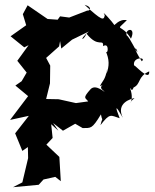

<svg xmlns="http://www.w3.org/2000/svg" viewBox="-20 -762 646 799"><path d="M201 -250 242 -218 293 -247 324 -229C358 -230 362 -223 400 -286C409 -237 412 -298 398 -241C438 -293 440 -282 478 -270C457 -323 461 -326 491 -272C461 -335 527 -351 540 -354C499 -320 544 -330 522 -393C523 -403 527 -373 536 -398C567 -412 552 -444 601 -465C604 -418 537 -498 538 -489C530 -526 591 -525 570 -507C530 -568 545 -570 552 -547C546 -545 522 -605 507 -615C499 -643 548 -652 525 -601C484 -669 455 -626 508 -678C474 -685 454 -651 455 -659C451 -667 397 -728 416 -699C412 -676 405 -675 332 -742C368 -732 352 -715 343 -718L268 -689L230 -694L220 -680L178 -683L95 -740L75 -703L89 -657L24 -611L81 -565L99 -574L52 -509L91 -460L70 -424L44 -406L97 -362L22 -263L100 -280L43 -207L73 -134L96 -150L97 -104L73 -3L34 17L141 7L161 -15L210 -26L233 -8L227 -109L173 -160L199 -188L193 -245L223 -218ZM426 -475C418 -429 408 -428 396 -404C435 -414 376 -407 414 -382C418 -374 381 -413 358 -392C321 -351 336 -356 347 -340L296 -333L224 -349L172 -350L188 -415L189 -489L172 -521L226 -569L230 -591L235 -560L280 -597L350 -631C307 -596 324 -587 340 -622C389 -560 411 -604 409 -570C438 -588 428 -525 419 -551C436 -515 435 -486 423 -455Z"/></svg>

Font: Asimov Aggro
Style: Condensed
Weight: 500
Designer: Google
Version: Version 2.000980; 2014